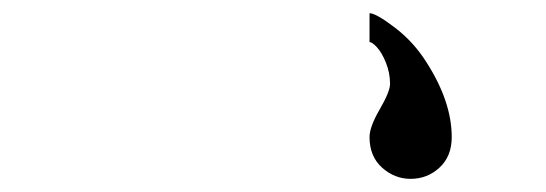

<svg xmlns="http://www.w3.org/2000/svg" viewBox="-20 -64 831 292"><path d="M542 144.5Q542 128.9 557.6 102.1Q573.2 75.2 573.2 63.5Q573.2 46.9 566.9 31.2Q560.5 15.6 553.2 7.8Q545.9 0 542 0V-43.9Q551.8 -43.9 580.6 -22Q609.4 0 628.9 31.2Q667 90.8 667 144.5Q667 173.8 648.4 190.9Q629.9 208 604.5 208Q580.1 208 561 190.9Q542 173.8 542 144.5Z"/></svg>

Font: okolaks
Style: Bold
Weight: 600
Width: 8
Version: Version 000.6.0